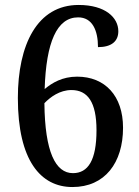

<svg xmlns="http://www.w3.org/2000/svg" viewBox="-20 -744 559 774"><path d="M272 10C403 10 476 -88 476 -229C476 -358 403 -435 291 -435C231 -435 190 -410 160 -385C166 -573 209 -674 295 -674C352 -674 375 -622 375 -554C430 -554 457 -578 457 -618C457 -673 405 -724 297 -724C130 -724 52 -564 52 -349C52 -97 144 10 272 10ZM274 -46C204 -46 161 -131 159 -328C183 -353 221 -381 268 -381C333 -381 369 -333 369 -219C369 -98 335 -46 274 -46Z"/></svg>

Font: Noto Serif Hebrew SemiCondensed Medium
Style: Regular
Weight: 500
Width: 4
Designer: Monotype Design Team
Foundry: Monotype Imaging Inc.
Version: Version 2.004